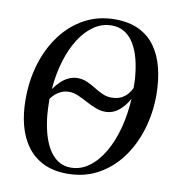

<svg xmlns="http://www.w3.org/2000/svg" viewBox="-84 -827 837 913"><g transform="rotate(10 334.0 -371.0)"><path d="M301 10.5Q234.5 10.5 186 -13Q137.5 -36.5 106.2 -79Q75 -121.5 60 -178.5Q45 -235.5 45 -302Q44.5 -394.5 69.2 -475.8Q94 -557 140.5 -619Q187 -681 252.5 -716.5Q318 -752 399 -752Q466.5 -752 515 -728.5Q563.5 -705 594 -662Q624.5 -619 639 -560.5Q653.5 -502 654 -432Q654 -344 629.8 -264.2Q605.5 -184.5 559.8 -122.8Q514 -61 448.5 -25.2Q383 10.5 301 10.5ZM312 -21Q359.5 -21 399.5 -50Q439.5 -79 470 -130.5Q500.5 -182 518.5 -249.5Q536.5 -317 540.5 -393.5Q522.5 -359 493.5 -335Q464.5 -311 427.5 -311Q404 -311 380 -320.5Q356 -330 332.8 -342.5Q309.5 -355 287.5 -364.8Q265.5 -374.5 245 -374.5Q222.5 -374.5 205.8 -367Q189 -359.5 177 -348.5Q165 -337.5 156.5 -325.5Q157 -299 157.5 -282.8Q158 -266.5 159.5 -250Q164 -202 175.2 -160.2Q186.5 -118.5 205.2 -87.2Q224 -56 250.5 -38.5Q277 -21 312 -21ZM445 -382.5Q472.5 -382.5 491.5 -392Q510.5 -401.5 522.8 -416.2Q535 -431 541.5 -445.5Q541 -460 541 -473.5Q541 -487 539.5 -499.5Q535.5 -547 524.8 -587Q514 -627 495.8 -657Q477.5 -687 450.8 -703.8Q424 -720.5 388 -720.5Q342.5 -720.5 303.5 -694.2Q264.5 -668 234.2 -621Q204 -574 184.8 -510.8Q165.5 -447.5 159.5 -373Q172.5 -392 189.5 -408.8Q206.5 -425.5 227.5 -435.8Q248.5 -446 272.5 -446Q296.5 -446 318 -436.5Q339.5 -427 359.8 -414.2Q380 -401.5 401 -392Q422 -382.5 445 -382.5Z"/></g></svg>

Font: Merriweather 120pt
Style: Italic
Weight: 400
Italic angle: -7.8°
Version: Version 2.101